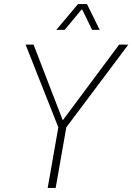

<svg xmlns="http://www.w3.org/2000/svg" viewBox="-20 -918 647 938"><path d="M265 -296 105 -700H144L286 -332H288L562 -700H607L304 -296L252 0H213ZM361 -898H405L467 -772H430L382 -871H378L296 -772H255Z"/></svg>

Font: Chakra Petch ExtraLight
Style: Italic
Weight: 275
Italic angle: -10°
Designer: Katatrad Aksorn Co.,Ltd.
Foundry: Cadson Demak Co.,Ltd.
Version: Version 1.000; ttfautohint (v1.6)